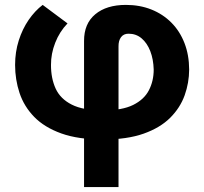

<svg xmlns="http://www.w3.org/2000/svg" viewBox="-20 -554 826 776"><path d="M319.7 202.1V-388.1Q319.4 -458.3 364.9 -496.2Q410.4 -534.2 488.9 -534.2Q544.9 -534.2 591.7 -515.6Q638.4 -497 672.7 -462.5Q706.9 -428.1 725.6 -379.9Q744.3 -331.7 744.5 -272.9Q744.3 -219.2 726.3 -168.8Q708.2 -118.3 667.8 -77.9Q627.3 -37.6 560.7 -13.9Q494 9.8 396.5 9.8Q296.2 9.8 227.8 -14.7Q159.4 -39.3 118.2 -81.6Q77.1 -123.9 59 -178.2Q41 -232.4 41 -291.6Q41 -344 55.8 -390.4Q70.5 -436.7 95.8 -473.6Q121.2 -510.4 152.5 -534.2L252.9 -459.4Q220.7 -426 203.3 -381.5Q185.8 -337.1 186.1 -291.6Q185.9 -237.6 204.9 -196Q223.9 -154.5 270 -131.2Q316.1 -107.8 396.5 -107.8Q473.6 -107.8 518.2 -129.9Q562.7 -152 581.9 -189.4Q601.2 -226.8 601.2 -272.9Q600 -314.8 587.3 -347.5Q574.6 -380.1 552.4 -398.9Q530.3 -417.8 499.4 -417.8Q479.6 -417.8 469.1 -403.7Q458.7 -389.6 459 -366.4V202.1Z"/></svg>

Font: Inter Display V
Style: Regular
Weight: 400
Designer: Rasmus Andersson
Foundry: rsms
Version: Version 3.015;git-src